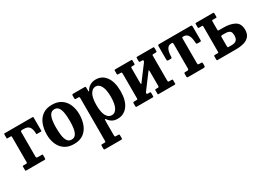

<svg xmlns="http://www.w3.org/2000/svg" viewBox="-11 -1300 3193 2320"><g transform="rotate(-30 1585.0 -140.0)"><path d="M67 -450H28.5Q21.5 -450 19 -451.8Q16.5 -453.5 16.5 -461V-510.5Q16.5 -520 24 -520H413Q421 -520 423 -517Q425 -514 425 -505.5V-327.5Q425 -320.5 421.8 -319Q418.5 -317.5 411 -317.5H362.5Q355 -317.5 353.8 -320Q352.5 -322.5 352.5 -329.5Q351.5 -391 329 -420.5Q306.5 -450 250.5 -450H229Q207.5 -450 207.5 -431.5V-90Q207.5 -78 213.2 -74Q219 -70 231.5 -70H283Q290.5 -70 293.8 -68.5Q297 -67 297 -60V-15Q297 -5.5 293.2 -2.8Q289.5 0 280.5 0H29Q21.5 0 19 -1.2Q16.5 -2.5 16.5 -10V-61Q16.5 -67.5 20 -68.8Q23.5 -70 30 -70H68Q81.5 -70 81.5 -85V-435Q81.5 -445 79.2 -447.5Q77 -450 67 -450Z M459 -248.5Q459 -328.5 483.5 -393Q508 -457.5 559.2 -495.2Q610.5 -533 691 -533Q771.5 -533 822.8 -496.5Q874 -460 898.5 -400Q923 -340 923 -270Q923 -190 898.5 -126Q874 -62 822.8 -24.5Q771.5 13 691 13Q610.5 13 559.2 -23.2Q508 -59.5 483.5 -119Q459 -178.5 459 -248.5ZM598 -270Q598 -207.5 605.2 -157.2Q612.5 -107 632.5 -77.8Q652.5 -48.5 691 -48.5Q729 -48.5 749 -77Q769 -105.5 776.2 -151.5Q783.5 -197.5 783.5 -250Q783.5 -313 776.2 -363Q769 -413 749 -442.2Q729 -471.5 691 -471.5Q652.5 -471.5 632.5 -443Q612.5 -414.5 605.2 -368.8Q598 -323 598 -270Z M965.5 -472V-502Q965.5 -514.5 970 -517.2Q974.5 -520 986 -520H1137Q1148 -520 1152.2 -517Q1156.5 -514 1156.5 -502.5V-465Q1156.5 -448.5 1159.5 -447.8Q1162.5 -447 1168 -456.5Q1187.5 -492 1221.8 -512.5Q1256 -533 1302.5 -533Q1390.5 -533 1442.5 -461.5Q1494.5 -390 1494.5 -260.5Q1494.5 -130.5 1441 -59.2Q1387.5 12 1299.5 12Q1256 12 1226.5 -4.2Q1197 -20.5 1176.5 -49Q1165.5 -64.5 1161 -62Q1156.5 -59.5 1156.5 -20.5V159Q1156.5 174.5 1160.2 178.8Q1164 183 1178 183H1204Q1215 183 1218.2 186.2Q1221.5 189.5 1221.5 201V236Q1221.5 248 1218.5 250.5Q1215.5 253 1203.5 253H983Q971.5 253 968.5 248.8Q965.5 244.5 965.5 234V200.5Q965.5 190.5 968 186.8Q970.5 183 980.5 183H1012Q1025 183 1027.8 178.5Q1030.5 174 1030.5 159V-429Q1030.5 -443.5 1026 -446.8Q1021.5 -450 1011.5 -450H981Q971 -450 968.2 -454.2Q965.5 -458.5 965.5 -472ZM1156.5 -260.5Q1156.5 -160.5 1184.2 -110.5Q1212 -60.5 1260 -60.5Q1304.5 -60.5 1331.5 -110.5Q1358.5 -160.5 1358.5 -260.5Q1358.5 -360 1331.5 -410.2Q1304.5 -460.5 1260 -460.5Q1213.5 -460.5 1185 -410.2Q1156.5 -360 1156.5 -260.5Z M2045.5 -92.5Q2045.5 -79.5 2047.8 -74.8Q2050 -70 2063.5 -70H2097.5Q2105.5 -70 2108 -66.8Q2110.5 -63.5 2110.5 -55V-11Q2110.5 -3 2106.8 -1.5Q2103 0 2095 0H1874.5Q1866.5 0 1865 -3.8Q1863.5 -7.5 1863.5 -15.5V-55.5Q1863.5 -70 1875.5 -70H1901Q1912 -70 1915.8 -73.2Q1919.5 -76.5 1919.5 -89.5V-286Q1919.5 -300.5 1917 -306.5Q1914.5 -312.5 1909.5 -305L1756.5 -100.5Q1754 -97 1751.2 -92.5Q1748.5 -88 1748.5 -82Q1748.5 -70 1767.5 -70H1788Q1797.5 -70 1800.8 -67Q1804 -64 1804 -53V-15Q1804 -6 1801.2 -3Q1798.5 0 1790 0H1571Q1562 0 1559.5 -3.2Q1557 -6.5 1557 -16V-54Q1557 -64.5 1561.2 -67.2Q1565.5 -70 1575 -70H1605Q1615 -70 1618.5 -72.2Q1622 -74.5 1622 -84V-428.5Q1622 -441.5 1619.5 -446.2Q1617 -451 1604 -451H1570Q1562 -451 1559.5 -454Q1557 -457 1557 -466V-510Q1557 -518 1560.8 -519.5Q1564.5 -521 1572.5 -521H1792.5Q1800.5 -521 1802.2 -517.2Q1804 -513.5 1804 -505.5V-465.5Q1804 -451 1792.5 -451H1766.5Q1755.5 -451 1751.8 -447.8Q1748 -444.5 1748 -431.5V-239Q1748 -219 1750.5 -212.8Q1753 -206.5 1760.5 -217.5L1915 -423.5Q1919.5 -429.5 1919.5 -436Q1919.5 -447 1915 -449Q1910.5 -451 1900 -451H1879.5Q1870 -451 1866.8 -454Q1863.5 -457 1863.5 -468V-506Q1863.5 -515 1866 -518Q1868.5 -521 1877.5 -521H2096.5Q2105.5 -521 2108 -517.5Q2110.5 -514 2110.5 -505V-467Q2110.5 -456.5 2106.2 -453.8Q2102 -451 2092.5 -451H2062.5Q2052.5 -451 2049 -448.5Q2045.5 -446 2045.5 -437Z M2269.5 -20.5V-52.5Q2269.5 -64.5 2274 -67.2Q2278.5 -70 2290 -70H2312Q2327 -70 2331 -74.5Q2335 -79 2335 -97.5V-431Q2335 -445.5 2331.8 -449.5Q2328.5 -453.5 2319 -453.5H2311Q2273.5 -453.5 2253.5 -421Q2233.5 -388.5 2231 -315.5Q2231 -304 2228 -299.5Q2225 -295 2212 -295H2179.5Q2166.5 -295 2164.5 -302.2Q2162.5 -309.5 2162.5 -320.5V-493.5Q2162.5 -511 2166 -515.5Q2169.5 -520 2186.5 -520H2618Q2633 -520 2636 -515.8Q2639 -511.5 2639 -496.5V-310.5Q2639 -299.5 2635.2 -297.2Q2631.5 -295 2620 -295H2589.5Q2575.5 -295 2573 -300.8Q2570.5 -306.5 2570 -318.5Q2567.5 -390 2544.8 -421.8Q2522 -453.5 2485.5 -453.5H2475.5Q2466.5 -453.5 2463.8 -449.5Q2461 -445.5 2461 -432V-98.5Q2461 -79.5 2464.5 -74.8Q2468 -70 2483 -70H2505Q2519 -70 2521.8 -65.5Q2524.5 -61 2524.5 -45.5V-21Q2524.5 -6 2516.8 -3Q2509 0 2495.5 0H2292.5Q2278 0 2273.8 -3.2Q2269.5 -6.5 2269.5 -20.5Z M2697.5 0Q2690 0 2688 -2.5Q2686 -5 2686 -13V-59Q2686 -66.5 2689.8 -68.2Q2693.5 -70 2700 -70H2740Q2748 -70 2749.5 -73Q2751 -76 2751 -83.5V-433Q2751 -442.5 2749.2 -446.2Q2747.5 -450 2738 -450H2698.5Q2691 -450 2688.5 -452Q2686 -454 2686 -462V-508Q2686 -516 2689 -518Q2692 -520 2699.5 -520H2929Q2939.5 -520 2942.5 -518Q2945.5 -516 2945.5 -505V-464.5Q2945.5 -454 2943.8 -452Q2942 -450 2931.5 -450H2889.5Q2881.5 -450 2879.2 -446.8Q2877 -443.5 2877 -435V-316.5Q2877 -307.5 2881 -305.8Q2885 -304 2894 -304H2952.5Q3050.5 -304 3109.8 -270.2Q3169 -236.5 3169 -151.5Q3169 -95 3142 -61.8Q3115 -28.5 3066.5 -14.2Q3018 0 2952.5 0ZM2935.5 -70Q2978.5 -70 3000.2 -89.8Q3022 -109.5 3022 -156.5Q3022 -204 3000.2 -219Q2978.5 -234 2935.5 -234H2899Q2883 -234 2880 -229Q2877 -224 2877 -206V-88Q2877 -76 2879.2 -73Q2881.5 -70 2892 -70Z"/></g></svg>

Font: Besley* Narrow Semi
Style: Regular
Weight: 600
Width: 4
Designer: Owen Earl
Foundry: indestructible type*
Version: Version 3.000; ttfautohint (v1.8.3)